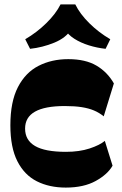

<svg xmlns="http://www.w3.org/2000/svg" viewBox="-20 -836 552 870"><path d="M278 14Q203.5 14 147 -14.5Q90.5 -43 58.8 -105.3Q27 -167.5 27 -268.5Q27 -375.2 61.3 -441.4Q95.5 -507.5 154.8 -537.7Q214 -568 289.3 -568Q367.3 -568 417 -538.7Q466.7 -509.5 496 -458L450 -308.8Q429.5 -325.5 405.6 -335.5Q381.8 -345.5 350 -350.5Q318.3 -355.5 273.5 -355.5Q183.5 -355.5 138.6 -330.1Q93.7 -304.8 93.7 -253.3Q93.7 -200.7 138.9 -174.4Q184 -148 278.8 -148Q339.8 -148 386 -163.2Q432.3 -178.5 455 -197.7L490 -85.3Q468 -46 413.7 -16Q359.5 14 278 14ZM116.3 -614.8 94.3 -658.2Q147.3 -689.2 190.1 -731.4Q233 -773.5 254.3 -816H321.2Q342.2 -773 384.6 -731Q427 -689 479.7 -658.2L458.5 -614.8Q419.7 -619 382.8 -630.5Q345.8 -642 317 -660.3Q288.3 -678.5 273.5 -703.5H303.5Q279.3 -664.5 225.9 -642.6Q172.5 -620.8 116.3 -614.8Z"/></svg>

Font: Savate ExtraLight
Style: Regular
Weight: 200
Designer: Max Esnée
Foundry: Plomb Type
Version: Version 2.000